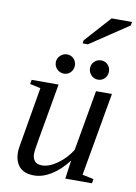

<svg xmlns="http://www.w3.org/2000/svg" viewBox="-93 -893 685 964"><g transform="rotate(10 250.0 -411.0)"><path d="M130.9 -94.2Q130.9 -72.3 142.6 -58.6Q154.3 -44.9 179.7 -44.9Q216.3 -44.9 258.8 -75.4Q301.3 -106 328.6 -150.4L382.8 -459H463.9L389.2 -34.2L446.8 -22L442.9 0H307.1L320.3 -94.2Q279.8 -42 235.8 -15.1Q191.9 11.7 148.9 11.7Q99.6 11.7 74.7 -14.9Q49.8 -41.5 49.8 -91.3Q49.8 -98.6 52.5 -117.4Q55.2 -136.2 105 -425.3L50.8 -437L54.7 -459H191.9L142.1 -175.3Q130.9 -113.8 130.9 -94.2ZM429.7 -566.9Q429.7 -546.4 416 -532Q402.3 -517.6 381.8 -517.6Q361.3 -517.6 347.2 -532.7Q333 -547.9 333 -566.9Q333 -587.4 347.2 -601.6Q361.3 -615.7 381.8 -615.7Q402.3 -615.7 416 -601.6Q429.7 -587.4 429.7 -566.9ZM255.9 -566.9Q255.9 -546.4 242.2 -532Q228.5 -517.6 208 -517.6Q188 -517.6 173.3 -532.2Q158.7 -546.9 158.7 -566.9Q158.7 -587.4 173.8 -601.6Q189 -615.7 208 -615.7Q228.5 -615.7 242.2 -601.6Q255.9 -587.4 255.9 -566.9ZM274.9 -683.6 277.3 -699.7 396.5 -832.5H500.5L497.6 -814.5L301.8 -683.6Z"/></g></svg>

Font: Liberation Serif
Style: Italic
Weight: 400
Italic angle: -16.333°
Designer: Steve Matteson
Foundry: Ascender Corporation
Version: Version 2.1.5